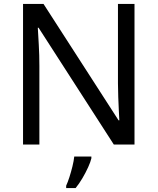

<svg xmlns="http://www.w3.org/2000/svg" viewBox="-20 -734 800 975"><path d="M663 0H558L176 -593H172Q174 -558 177 -506Q180 -454 180 -399V0H97V-714H201L582 -123H586Q585 -139 583.5 -171Q582 -203 580.5 -241Q579 -279 579 -311V-714H663ZM444 70Q440 88 427.5 115.5Q415 143 398.5 171Q382 199 364 221H316V209Q324 192 332.5 165.5Q341 139 348 110.5Q355 82 357 61H444Z"/></svg>

Font: Noto Sans Lepcha
Style: Regular
Weight: 400
Designer: Monotype Design Team
Foundry: Monotype Imaging Inc.
Version: Version 2.006; ttfautohint (v1.8.4.7-5d5b)